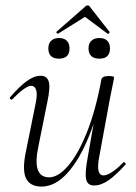

<svg xmlns="http://www.w3.org/2000/svg" viewBox="-20 -674 502 707"><path d="M133 13Q90 13 75.5 -18Q61 -49 76 -119L112 -297Q118 -328 113 -343Q108 -358 95 -358Q84 -358 66 -345Q48 -332 26 -309Q22 -305 18 -309Q14 -313 18 -317Q51 -355 78 -375Q105 -395 130 -395Q153 -395 159.5 -373.5Q166 -352 154 -297L122 -138Q109 -78 119 -49.5Q129 -21 161 -21Q194 -21 230.5 -63Q267 -105 299.5 -185.5Q332 -266 353 -380L364 -379Q344 -263 308.5 -174.5Q273 -86 228 -36.5Q183 13 133 13ZM326 9Q303 9 297.5 -12.5Q292 -34 302 -89L353 -380Q355 -394 379 -394Q392 -394 396 -392.5Q400 -391 400 -388Q400 -385 395 -361.5Q390 -338 385 -312L344 -89Q334 -28 361 -28Q373 -28 392 -40Q411 -52 433 -75Q436 -79 440.5 -74.5Q445 -70 441 -67Q407 -29 379.5 -10Q352 9 326 9ZM346 -458Q306 -458 306 -496Q306 -514 316.5 -524Q327 -534 346 -534Q365 -534 375 -524Q385 -514 385 -496Q385 -458 346 -458ZM197 -458Q158 -458 158 -496Q158 -514 168.5 -524Q179 -534 197 -534Q216 -534 226 -524Q236 -514 236 -496Q236 -458 197 -458ZM194 -550Q193 -549 189.5 -552Q186 -555 188 -557L293 -649Q297 -654 302.5 -654Q308 -654 311 -649L383 -557Q385 -555 381.5 -551.5Q378 -548 376 -550L293 -612Z"/></svg>

Font: Cormorant Garamond Light Light
Style: Italic
Weight: 300
Italic angle: -10°
Version: Version 4.001